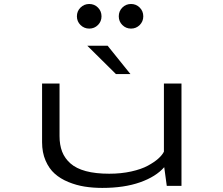

<svg xmlns="http://www.w3.org/2000/svg" viewBox="-20 -910 1090 940"><path d="M356.5 -830Q356.5 -855.5 374.2 -873Q392 -890.5 417 -890.5Q442 -890.5 459.5 -873Q477 -855.5 477 -830Q477 -805 459.5 -787.5Q442 -770 417 -770Q392 -770 374.2 -787.5Q356.5 -805 356.5 -830ZM561.5 -830Q561.5 -855.5 579 -873Q596.5 -890.5 621.5 -890.5Q646.5 -890.5 664 -873Q681.5 -855.5 681.5 -830Q681.5 -805 664 -787.5Q646.5 -770 621.5 -770Q596.5 -770 579 -787.5Q561.5 -805 561.5 -830ZM618.5 -547.5H547.5L407.5 -686H507ZM480.5 10Q435 10 394.2 3.5Q353.5 -3 314.5 -19Q275.5 -35 247.8 -59.8Q220 -84.5 203 -124Q186 -163.5 186 -213.5V-501H271.5V-243.5Q271.5 -200.5 284.2 -167.5Q297 -134.5 325 -109.8Q353 -85 400.5 -72.2Q448 -59.5 514.5 -59.5Q573 -59.5 622.5 -70.5Q672 -81.5 703.8 -98.8Q735.5 -116 755 -133.5Q774.5 -151 782.5 -167.5V-501H868.5V0H796.5L784 -91.5Q743.5 -45 665.8 -17.5Q588 10 480.5 10Z"/></svg>

Font: League Mono Extended Light
Style: Regular
Weight: 300
Width: 9
Designer: Tyler Finck
Foundry: The League of Moveable Type / Tyler Finck
Version: Version 2.210